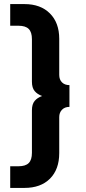

<svg xmlns="http://www.w3.org/2000/svg" viewBox="-20 -720 420 940"><path d="M30 -700H100Q178.7 -700 224.3 -654.3Q270 -608.7 270 -530V-353.3Q270 -330.3 283.5 -316.8Q297 -303.3 320 -303.3V-196.7Q297 -196.7 283.5 -182.7Q270 -168.7 270 -146.7V29.7Q270 109.3 224.7 154.7Q179.3 200 100 200H30V94H70Q105.2 94 120.7 78.2Q136.3 62.5 136.3 28V-180Q136.3 -210 149.8 -226Q163.3 -242 186.3 -250Q163.3 -258 149.8 -274Q136.3 -290 136.3 -320V-528Q136.3 -562.5 120.7 -578.2Q105.2 -594 70 -594H30Z"/></svg>

Font: Golos Text
Style: Regular
Weight: 400
Designer: A.Korolkova, Vitaly Kuzmin
Foundry: ParaType Ltd
Version: Version 2.004